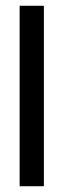

<svg xmlns="http://www.w3.org/2000/svg" viewBox="-20 -645 220 665"><path d="M48 -625H132V0H48Z"/></svg>

Font: Smooch Sans Thin SemiBold
Style: Regular
Weight: 600
Version: Version 1.010